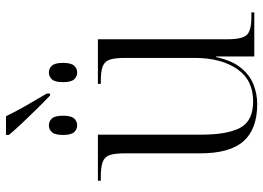

<svg xmlns="http://www.w3.org/2000/svg" viewBox="-142 -750 901 658"><g transform="rotate(-90 309.0 -420.5)"><path d="M311 -700Q289 -721 263 -747.5Q237 -774 213.5 -799Q190 -824 176 -841V-851H240Q256 -818 277.5 -780.5Q299 -743 318 -711V-700ZM209 -607Q195 -607 185.5 -617.5Q176 -628 176 -656Q176 -683 185.5 -693.5Q195 -704 209 -704Q223 -704 232.5 -693.5Q242 -683 242 -656Q242 -628 232.5 -617.5Q223 -607 209 -607ZM390 -607Q376 -607 366.5 -617.5Q357 -628 357 -656Q357 -683 366.5 -693.5Q376 -704 390 -704Q404 -704 413.5 -693.5Q423 -683 423 -656Q423 -628 413.5 -617.5Q404 -607 390 -607ZM282 10Q196 10 154.5 -37Q113 -84 113 -185V-443Q113 -478 107 -495.5Q101 -513 83.5 -519.5Q66 -526 33 -526H19V-536H177V-181Q177 -93 200.5 -48.5Q224 -4 291 -4Q365 -4 402.5 -59.5Q440 -115 440 -204V-443Q440 -478 434 -495.5Q428 -513 411 -519.5Q394 -526 361 -526H351V-536H504V-92Q504 -41 519 -25.5Q534 -10 579 -10H596V0H445V-131H443Q431 -77 406.5 -46.5Q382 -16 349.5 -3Q317 10 282 10Z"/></g></svg>

Font: Noto Serif Display Light
Style: Regular
Weight: 300
Designer: Monotype Design Team
Foundry: Monotype Imaging Inc.
Version: Version 2.009